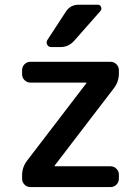

<svg xmlns="http://www.w3.org/2000/svg" viewBox="-20 -803 585 802"><path d="M254.9 -753.9Q273.4 -783.2 308.6 -783.2H388.7Q398.4 -783.2 402.3 -773.9Q406.2 -764.6 399.4 -756.8L290 -632.8Q266.6 -606.4 232.4 -606.4H193.4Q182.6 -606.4 177.2 -616.2Q171.9 -626 177.7 -635.7ZM72.3 -509.8Q72.3 -524.4 82.5 -534.7Q92.8 -544.9 107.4 -544.9H441.4Q456.1 -544.9 466.3 -534.7Q476.6 -524.4 476.6 -509.8V-496.1Q476.6 -460.9 455.1 -433.6L209 -112.3Q206.1 -108.4 210.9 -108.4H441.4Q456.1 -108.4 466.3 -98.1Q476.6 -87.9 476.6 -74.2V-56.6Q476.6 -42 466.3 -31.7Q456.1 -21.5 441.4 -21.5H107.4Q92.8 -21.5 82.5 -31.7Q72.3 -42 72.3 -56.6V-70.3Q72.3 -105.5 93.8 -132.8L339.8 -454.1Q342.8 -458 337.9 -458H107.4Q92.8 -458 82.5 -468.3Q72.3 -478.5 72.3 -492.2Z"/></svg>

Font: Gen Jyuu GothicL Medium
Style: Regular
Weight: 500
Designer: [Source Han Sans]
Ryoko NISHIZUKA  (kana & ideographs); Paul D. Hunt (Latin, Greek & Cyrillic); Wenlong ZHANG  (bopomofo
Version: Version 1.002.20150607